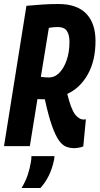

<svg xmlns="http://www.w3.org/2000/svg" viewBox="-30 -730 497 959"><path d="M-10 0 102 -701Q145 -705 183.5 -707.5Q222 -710 262 -710Q354 -710 400.5 -662Q447 -614 447 -525Q447 -427 408.5 -358.5Q370 -290 306 -261Q325 -184 345 -158.5Q365 -133 388 -133Q391 -133 393.5 -133.5Q396 -134 399 -134L386 1Q379 5 364 7.5Q349 10 341 10Q319 10 300 2.5Q281 -5 264 -29Q247 -53 229.5 -102Q212 -151 194 -234Q182 -234 173.5 -234.5Q165 -235 157 -235L119 0ZM215 -343Q243 -343 266 -366Q289 -389 303 -429.5Q317 -470 317 -521Q317 -556 304 -575.5Q291 -595 259 -595Q247 -595 237.5 -594Q228 -593 214 -591L174 -346Q183 -345 193 -344Q203 -343 215 -343ZM127 50H242Q242 57 240 68Q223 153 172 209H78Q98 175 108.5 143.5Q119 112 124 81Q127 65 127 50Z"/></svg>

Font: Georama Condensed
Style: Bold Italic
Weight: 700
Width: 3
Italic angle: -9°
Designer: Jean-Baptiste Levee
Foundry: Production Type
Version: Version 1.000